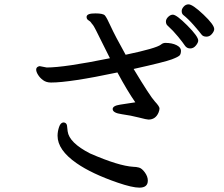

<svg xmlns="http://www.w3.org/2000/svg" viewBox="-20 -822 1040 891"><path d="M627 48.8Q593.8 48.8 526.9 25.9Q404.8 -16.1 335 -64.9Q247.1 -126 247.1 -191.9Q247.1 -211.9 254.2 -232.9Q261.2 -253.9 275.9 -253.9Q289.1 -252 291 -239Q293 -226.1 293.9 -212.9Q300.8 -159.7 397.9 -109.9Q530.8 -51.8 599.1 -47.9Q611.3 -47.9 624.8 -44.4Q638.2 -41 652.1 -22Q666 -2.9 666 16.1Q666 48.8 627 48.8ZM862.8 -597.2Q846.7 -597.2 837.9 -610.6Q829.1 -624 806.2 -652.1Q783.2 -680.2 758.8 -702.1Q750 -709 750 -722.2Q750 -733.4 760.5 -743.7Q771 -753.9 782.2 -753.9Q799.3 -753.9 849.6 -703.4Q899.9 -652.8 899.9 -633.8Q899.9 -624 888.9 -610.6Q877.9 -597.2 862.8 -597.2ZM668.9 -267.1Q661.1 -267.1 624.5 -276.6Q587.9 -286.1 545.4 -292Q502.9 -297.9 502.9 -315.9Q502.9 -331.1 537.4 -336.4Q571.8 -341.8 607.9 -347.2Q570.8 -400.4 524.9 -485.8Q303.7 -439 216.8 -439Q194.8 -439 179.9 -450Q165 -460.9 156.5 -474.9Q147.9 -488.8 147.9 -499Q147.9 -512.2 164.1 -515.1L196.8 -508.8Q278.8 -508.8 490.2 -551.8L458 -616.2Q417 -700.2 411.4 -706.1Q405.8 -711.9 402.8 -717Q399.9 -722.2 390.9 -727.5Q381.8 -732.9 381.8 -743.2Q381.8 -760.3 422.9 -759.8Q458 -759.8 466.6 -750.5Q475.1 -741.2 494.1 -699.2Q513.2 -657.2 563 -567.9Q705.1 -597.7 727.1 -615.2Q734.9 -622.1 746.1 -623Q778.3 -623 799.1 -612.5Q819.8 -602.1 819.8 -586.9Q819.8 -573.7 814.9 -566.4Q810.1 -559.1 777.6 -546.6Q745.1 -534.2 600.1 -502Q677.2 -374 698.7 -351.1Q720.2 -328.1 720.2 -318.8Q720.2 -311 715.8 -299.8Q702.1 -267.1 668.9 -267.1ZM938 -651.9Q921.9 -651.9 914.6 -662.4Q907.2 -672.9 880.6 -703.4Q854 -733.9 830.1 -752.9Q823.2 -758.8 823.2 -771Q823.2 -780.8 832.5 -791.3Q841.8 -801.8 855 -801.8Q874 -801.8 924.1 -754.4Q974.1 -707 974.1 -687Q974.1 -677.2 963.6 -664.6Q953.1 -651.9 938 -651.9Z"/></svg>

Font: LXGW WenKai Screen R
Style: Regular
Weight: 400
Designer: Fontworks Inc.
Version: Version 1.235;May 31, 2022